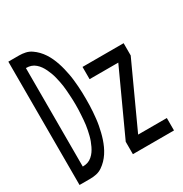

<svg xmlns="http://www.w3.org/2000/svg" viewBox="-171 -863 942 991"><g transform="rotate(-30 300.0 -367.5)"><path d="M18 0V-735H82Q101 -735 119.5 -731Q138 -727 154 -716Q170 -705 183 -691.5Q196 -678 206.5 -662Q217 -646 225 -628.5Q233 -611 239 -593Q245 -575 249.5 -556.5Q254 -538 257.5 -519.5Q261 -501 263 -482Q265 -463 266.5 -444Q268 -425 268.5 -406Q269 -387 269 -368Q269 -348 268.5 -329Q268 -310 266.5 -291Q265 -272 263 -253Q261 -234 257.5 -215.5Q254 -197 249.5 -178.5Q245 -160 239 -142Q233 -124 225 -106.5Q217 -89 206.5 -73Q196 -57 183 -43.5Q170 -30 154 -19Q138 -8 119.5 -4Q101 0 82 0ZM82 -74Q97 -74 110.5 -78.5Q124 -83 135.5 -93Q147 -103 155 -114.5Q163 -126 169.5 -139.5Q176 -153 181 -166.5Q186 -180 189.5 -194Q193 -208 196 -222.5Q199 -237 201 -251.5Q203 -266 204 -280.5Q205 -295 206 -309.5Q207 -324 207.5 -338.5Q208 -353 208 -368Q208 -382 207.5 -396.5Q207 -411 206 -425.5Q205 -440 204 -454.5Q203 -469 201 -483.5Q199 -498 196 -512.5Q193 -527 189.5 -541Q186 -555 181 -568.5Q176 -582 169.5 -595.5Q163 -609 155 -620.5Q147 -632 135.5 -642Q124 -652 110.5 -656.5Q97 -661 82 -661H80V-74ZM336 0V-74L507 -447H336V-520H581V-447L410 -74H581V0Z"/></g></svg>

Font: Zed Mono Extended
Style: Regular
Weight: 400
Width: 7
Monospace: yes
Designer: Belleve Invis
Foundry: Belleve Invis
Version: Version 1.0.0; ttfautohint (v1.8.4)